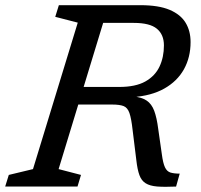

<svg xmlns="http://www.w3.org/2000/svg" viewBox="-40 -721 776 742"><path d="M421 -385Q484 -385 521.8 -406.2Q559.5 -427.5 576.5 -463.8Q593.5 -500 593.5 -545.5Q593.5 -587.5 566.2 -610Q539 -632.5 477 -632.5H318.5L340 -701H502Q573 -701 615.5 -683Q658 -665 677.2 -633.2Q696.5 -601.5 696.5 -558.5Q696.5 -499.5 670.8 -453.2Q645 -407 595 -378.8Q545 -350.5 471.5 -345.5V-349Q507 -345.5 526.5 -332.5Q546 -319.5 556 -292.8Q566 -266 571.5 -222.5L585.5 -124.5Q590 -90.5 597.5 -74.5Q605 -58.5 618.8 -54.2Q632.5 -50 654.5 -50L640.5 0Q596 2 567.5 -0.2Q539 -2.5 522.8 -12.8Q506.5 -23 498.8 -44.2Q491 -65.5 487 -101L472.5 -218.5Q467.5 -263.5 460.2 -284.2Q453 -305 437.8 -311Q422.5 -317 393 -317H223L243.5 -385ZM186.5 -67.5 273 -45 259.5 0H-20L-6 -45L87.5 -67.5L260.5 -633.5L173.5 -656L187.5 -701H379.5Z"/></svg>

Font: Newsreader 8pt
Style: Italic
Weight: 400
Italic angle: -17°
Version: Version 1.003